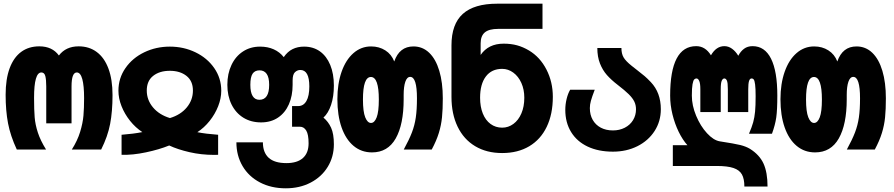

<svg xmlns="http://www.w3.org/2000/svg" viewBox="-20 -810 4840 1040"><path d="M396 -417.5Q367.5 -417.5 367.5 -342V-142H230.5V-342Q230.5 -378 225.5 -397.8Q220.5 -417.5 204 -417.5Q164.5 -417.5 164.5 -280Q164.5 -214 167.8 -174.5Q171 -135 185 -92Q199 -49 229.5 0H71Q36.5 -74 23.5 -142.2Q10.5 -210.5 10.5 -296.5Q10.5 -381.5 32.2 -440.2Q54 -499 94.8 -529Q135.5 -559 193 -559Q263 -559 299 -509.5Q337 -559 406 -559Q463 -559 504.2 -528.2Q545.5 -497.5 567.5 -438.2Q589.5 -379 589.5 -295Q589.5 -206 576.5 -138.5Q563.5 -71 528 0H369Q399.5 -48 414 -95.5Q428.5 -143 432 -183.5Q435.5 -224 435.5 -279Q435.5 -345.5 425.8 -381.5Q416 -417.5 396 -417.5Z M751 -94.5Q714 -118.5 684.5 -155.5Q655 -192.5 638.2 -235Q621.5 -277.5 621.5 -318.5Q621.5 -386.5 659.5 -441.2Q697.5 -496 761.5 -526.8Q825.5 -557.5 900 -557.5Q974.5 -557.5 1038.5 -526.8Q1102.5 -496 1140.5 -441.2Q1178.5 -386.5 1178.5 -318.5Q1178.5 -277.5 1161.8 -234.8Q1145 -192 1115.5 -155Q1086 -118 1049 -94Q1093.5 -85 1161.5 -80V28.5Q1154 29 1140 29Q1070 29 1006.2 14.2Q942.5 -0.5 896.5 -22Q842.5 0 770.5 15.2Q698.5 30.5 638.5 28.5V-80Q703.5 -85 751 -94.5ZM900.5 -170.5Q958.5 -188 991.8 -228.2Q1025 -268.5 1025 -319.5Q1025 -371.5 990 -399Q955 -426.5 900 -426.5Q844.5 -426.5 809.8 -399.2Q775 -372 775 -319.5Q775 -268.5 808.8 -228.2Q842.5 -188 900.5 -170.5Z M1260.5 -39H1404Q1404 16 1435.5 44.8Q1467 73.5 1531.5 73.5Q1590 73.5 1620.8 46Q1651.5 18.5 1651.5 -33.5Q1651.5 -82 1638.8 -102.8Q1626 -123.5 1605 -123.5H1562V-235.5H1595.5Q1624 -235.5 1639.8 -263Q1655.5 -290.5 1655.5 -342Q1655.5 -431 1606.5 -431Q1591 -431 1578 -419.2Q1565 -407.5 1565 -373.5V-350.5Q1565 -291 1544.8 -245Q1524.5 -199 1486 -173Q1447.5 -147 1394 -147Q1339.5 -147 1298.2 -172.5Q1257 -198 1234.2 -244.2Q1211.5 -290.5 1211.5 -350.5Q1211.5 -411 1233.8 -458Q1256 -505 1296.2 -531.2Q1336.5 -557.5 1389 -557.5Q1430 -557.5 1462.8 -542.8Q1495.5 -528 1517 -500.5Q1537 -530 1564.5 -543.8Q1592 -557.5 1627 -557.5Q1676.5 -557.5 1712.8 -531.8Q1749 -506 1768.8 -458.2Q1788.5 -410.5 1788.5 -346.5Q1788.5 -286.5 1773.2 -241.5Q1758 -196.5 1732 -173Q1758.5 -151 1773.5 -118Q1788.5 -85 1788.5 -28.5Q1788.5 39.5 1755.2 93.8Q1722 148 1662.8 179Q1603.5 210 1528 210Q1449 210 1388.2 178.2Q1327.5 146.5 1294 89.8Q1260.5 33 1260.5 -39ZM1438 -350.5Q1438 -390.5 1424.5 -409.8Q1411 -429 1386 -429Q1360.5 -429 1348.2 -410.8Q1336 -392.5 1336 -350.5Q1336 -310 1348.5 -289.8Q1361 -269.5 1385 -269.5Q1438 -269.5 1438 -350.5Z M1807.5 -272.5Q1807.5 -356 1830.2 -421Q1853 -486 1894.5 -522.2Q1936 -558.5 1990 -558.5Q2033.5 -558.5 2067 -537.2Q2100.5 -516 2115.5 -477Q2143.5 -558.5 2219.5 -558.5Q2269 -558.5 2304.8 -524.2Q2340.5 -490 2359.5 -426.5Q2378.5 -363 2378.5 -277.5Q2378.5 -217.5 2374.2 -174.8Q2370 -132 2357 -89.8Q2344 -47.5 2318.5 0H2167Q2196.5 -54 2211.2 -92.5Q2226 -131 2232.2 -173.2Q2238.5 -215.5 2238.5 -277.5Q2238.5 -393.5 2202 -393.5Q2184.5 -393.5 2175.5 -367.2Q2166.5 -341 2166.5 -296V-272.5Q2166.5 -136 2123.5 -60.2Q2080.5 15.5 1995 15.5Q1937.5 15.5 1895.2 -19.8Q1853 -55 1830.2 -120Q1807.5 -185 1807.5 -272.5ZM2032 -271Q2032 -393 1989 -393Q1946 -393 1946 -271Q1946 -205.5 1958.2 -174.8Q1970.5 -144 1989.5 -144Q2008.5 -144 2020.2 -174.2Q2032 -204.5 2032 -271Z M2425.5 -285.5V-564.5Q2425.5 -679.5 2487 -734.8Q2548.5 -790 2673 -790H2918.5V-653.5H2678Q2629 -653.5 2606.2 -634.5Q2583.5 -615.5 2583.5 -575V-512.5Q2625.5 -573.5 2708 -573.5Q2748 -573.5 2780.8 -564.5Q2813.5 -555.5 2845.5 -536.5Q2905.5 -500.5 2940 -433.2Q2974.5 -366 2974.5 -285.5Q2974.5 -192 2941.5 -123.2Q2908.5 -54.5 2846.8 -17.8Q2785 19 2700 19Q2616 19 2554 -18Q2492 -55 2458.8 -123.8Q2425.5 -192.5 2425.5 -285.5ZM2820 -280.5Q2820 -325 2804 -360.8Q2788 -396.5 2760.2 -416.8Q2732.5 -437 2700 -437Q2643 -437 2611.8 -395.8Q2580.5 -354.5 2580.5 -280.5Q2580.5 -232 2595.2 -195.2Q2610 -158.5 2637.2 -138.5Q2664.5 -118.5 2700 -118.5Q2733.5 -118.5 2761 -138.8Q2788.5 -159 2804.2 -195.8Q2820 -232.5 2820 -280.5Z M3042 -215Q3042 -244.5 3049.2 -274.2Q3056.5 -304 3068.5 -324H3201.5Q3186.5 -285 3180.8 -264.2Q3175 -243.5 3175 -224.5Q3175 -188 3190.5 -160.8Q3206 -133.5 3234.2 -118.5Q3262.5 -103.5 3300 -103.5Q3335.5 -103.5 3364.2 -118.2Q3393 -133 3409 -159.2Q3425 -185.5 3425 -218Q3425 -241 3415.8 -260Q3406.5 -279 3385.5 -299.8Q3364.5 -320.5 3325.5 -350.5Q3291 -377 3267.5 -403.5Q3244 -430 3229.8 -466.2Q3215.5 -502.5 3215.5 -550H3346Q3346 -519 3357.8 -499Q3369.5 -479 3401.5 -453.5L3432 -429.5Q3458 -409.5 3472 -397.5Q3486 -385.5 3505.5 -365Q3559.5 -308 3559.5 -218.5Q3559.5 -153 3525.8 -100.5Q3492 -48 3432.8 -18.2Q3373.5 11.5 3300 11.5Q3221.5 11.5 3163.2 -16Q3105 -43.5 3073.5 -94.8Q3042 -146 3042 -215Z M3861 89H3624.5V-23.5H3703.5Q3677.5 -52.5 3656.2 -96Q3635 -139.5 3622.5 -190.5Q3610 -241.5 3610 -292Q3610 -560 3751 -560Q3800.5 -560 3831 -510.5Q3859.5 -560 3903.5 -560Q3926 -560 3945.2 -546Q3964.5 -532 3979 -508Q3992 -532.5 4010.8 -546.2Q4029.5 -560 4056.5 -560Q4122.5 -560 4156.5 -492Q4190.5 -424 4190.5 -292.5Q4190.5 -215 4184.8 -174.2Q4179 -133.5 4161.5 -85.5H4037Q4052.5 -121.5 4059.8 -147.8Q4067 -174 4070 -205.5Q4073 -237 4073 -288.5Q4073 -331 4070.2 -352Q4067.5 -373 4063 -379Q4058.5 -385 4051 -385Q4041.5 -385 4037.2 -371Q4033 -357 4033 -327V-203H3922.5V-327Q3922.5 -362.5 3917.2 -373.8Q3912 -385 3903.5 -385Q3895 -385 3889.5 -372.8Q3884 -360.5 3884 -327V-203H3773.5V-327Q3773.5 -358 3767.5 -371.5Q3761.5 -385 3752.5 -385Q3745.5 -385 3740.2 -379.5Q3735 -374 3731.2 -353.8Q3727.5 -333.5 3727.5 -292Q3727.5 -238.5 3750.8 -182.8Q3774 -127 3809.5 -88.5Q3845 -50 3878.5 -44.5Q3959.5 -32 3989.8 -24.5Q4020 -17 4042 -4Q4094 28.5 4115.8 76.2Q4137.5 124 4137.5 200.5H4012Q4012 159 3998.8 135Q3985.5 111 3953 100Q3920.5 89 3861 89Z M4207.5 -272.5Q4207.5 -356 4230.2 -421Q4253 -486 4294.5 -522.2Q4336 -558.5 4390 -558.5Q4433.5 -558.5 4467 -537.2Q4500.5 -516 4515.5 -477Q4543.5 -558.5 4619.5 -558.5Q4669 -558.5 4704.8 -524.2Q4740.5 -490 4759.5 -426.5Q4778.5 -363 4778.5 -277.5Q4778.5 -217.5 4774.2 -174.8Q4770 -132 4757 -89.8Q4744 -47.5 4718.5 0H4567Q4596.5 -54 4611.2 -92.5Q4626 -131 4632.2 -173.2Q4638.5 -215.5 4638.5 -277.5Q4638.5 -393.5 4602 -393.5Q4584.5 -393.5 4575.5 -367.2Q4566.5 -341 4566.5 -296V-272.5Q4566.5 -136 4523.5 -60.2Q4480.5 15.5 4395 15.5Q4337.5 15.5 4295.2 -19.8Q4253 -55 4230.2 -120Q4207.5 -185 4207.5 -272.5ZM4432 -271Q4432 -393 4389 -393Q4346 -393 4346 -271Q4346 -205.5 4358.2 -174.8Q4370.5 -144 4389.5 -144Q4408.5 -144 4420.2 -174.2Q4432 -204.5 4432 -271Z"/></svg>

Font: JuliaMono Black
Style: Regular
Weight: 900
Monospace: yes
Designer: cormullion
Foundry: corm
Version: Version 0.054; ttfautohint (v1.8.4)